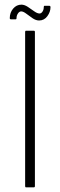

<svg xmlns="http://www.w3.org/2000/svg" viewBox="-20 -805 257 825"><path d="M130 -5Q130 0 125 0H92Q88 0 88 -5V-668Q88 -673 92 -673H125Q130 -673 130 -668ZM27 -722Q22 -722 22 -727Q22 -751 36.5 -768Q51 -785 72 -785Q85 -785 99.5 -775.5Q114 -766 127 -756.5Q140 -747 150 -747Q157 -747 162.5 -755Q168 -763 168 -774Q168 -780 171 -780H192Q197 -780 197 -774Q197 -754 183.5 -735.5Q170 -717 148 -717Q134 -717 119.5 -727Q105 -737 92.5 -746.5Q80 -756 71 -756Q63 -756 57 -747Q51 -738 51 -727Q51 -722 47 -722Z"/></svg>

Font: Glory ExtraLight
Style: Regular
Weight: 250
Version: Version 1.011